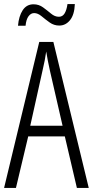

<svg xmlns="http://www.w3.org/2000/svg" viewBox="-20 -985 454 939"><path d="M356 -66 297 -318H118L58 -66H0L172 -780H241L414 -66ZM224 -640Q218 -666 214 -688Q210 -710 206 -733Q200 -690 188 -640L128 -370H286ZM68 -859Q72 -906 91 -935Q110 -964 144 -964Q170 -964 190.5 -949Q211 -934 229.5 -918.5Q248 -903 268 -903Q286 -903 296 -919.5Q306 -936 310 -965H346Q344 -913 322.5 -886.5Q301 -860 270 -860Q244 -860 223 -875Q202 -890 183.5 -905.5Q165 -921 147 -921Q131 -921 119.5 -905.5Q108 -890 105 -859Z"/></svg>

Font: Noto Sans Malayalam UI ExtraCondensed Light
Style: Regular
Weight: 300
Width: 2
Designer: Jelle Bosma - Monotype Design Team
Foundry: Monotype Imaging Inc.
Version: Version 2.104; ttfautohint (v1.8.4.7-5d5b)